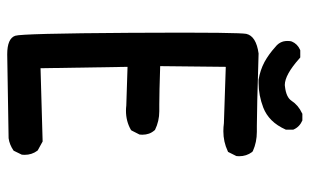

<svg xmlns="http://www.w3.org/2000/svg" viewBox="-185 -673 870 540"><g transform="rotate(90 250.0 -403.0)"><path d="M273.9 -416H293Q320.8 -416 345.7 -403.8L346.7 -402.3Q358.9 -388.7 358.9 -368.2Q358.9 -365.2 358.4 -360.4L346.7 -337.4L344.7 -335.9Q320.8 -322.3 291.5 -322.3Q284.2 -322.3 276.9 -323.2L168 -326.7L171.9 -82L377.9 -87.9L402.8 -74.2L403.8 -73.2Q415.5 -57.6 415.5 -37.1Q415.5 -34.2 415 -29.3L403.8 -6.3Q386.7 5.4 368.7 7.8L132.8 11.7Q88.4 11.7 80.6 -10.7Q74.2 -28.8 72.3 -333.5Q71.8 -419.9 71.8 -481.9Q71.8 -543.9 72.3 -581.3Q72.8 -618.7 73.5 -636.7Q74.2 -654.8 75.2 -660.6Q81.5 -688.5 130.4 -695.3Q289.1 -690.4 334 -690.4H350.6Q379.9 -690.4 404.8 -679.2L406.2 -678.2L407.7 -676.8Q419.4 -661.1 419.4 -640.6Q419.4 -637.7 418.9 -632.8L407.2 -609.4L404.8 -608.4Q378.9 -596.2 349.1 -596.2Q337.9 -596.2 326.7 -597.7L168 -603L166 -418.5Q241.2 -416 273.9 -416ZM96.7 -764.2Q95.2 -770.5 95.2 -775.9Q95.2 -785.2 96.7 -788.6Q103.5 -804.7 120.1 -812L121.6 -812.5H141.6L144 -810.5Q190.4 -769 219.2 -769Q221.7 -769 223.6 -769.5Q253.4 -772.9 263.2 -787.6Q275.9 -807.1 298.3 -817.4L299.8 -818.4H318.8Q336.9 -810.5 344.2 -793.9L344.7 -792.5V-772Q333.5 -747.1 318.1 -731.7Q302.7 -716.3 282.7 -708.5Q248 -695.3 213.9 -695.3Q207 -695.3 204.1 -695.3Q177.2 -699.7 154.3 -711.9Q132.3 -724.1 112.3 -742.2Q100.6 -751 96.7 -764.2Z"/></g></svg>

Font: Bakudai
Style: Bold
Weight: 700
Version: Version 1.48